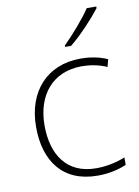

<svg xmlns="http://www.w3.org/2000/svg" viewBox="-87 -824 648 893"><g transform="rotate(-10 237.0 -378.0)"><path d="M431 -758V-766H386C358 -723 297 -653 256 -613V-606H284C336 -648 398 -715 431 -758ZM302 10C358 10 404 -2 438 -17V-52C399 -36 351 -25 301 -25C160 -25 98 -127 98 -262C98 -407 179 -504 316 -504C354 -504 395 -497 434 -480L443 -515C407 -531 366 -540 316 -540C158 -540 58 -430 58 -262C58 -100 138 10 302 10Z"/></g></svg>

Font: Noto Sans Myanmar UI ExtraLight
Style: Regular
Weight: 200
Designer: Monotype Design Team
Foundry: Monotype Imaging Inc.
Version: Version 2.103